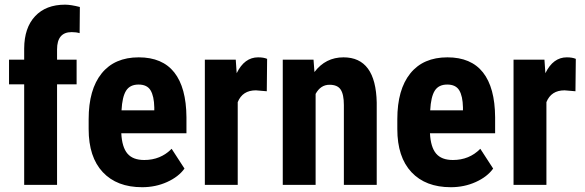

<svg xmlns="http://www.w3.org/2000/svg" viewBox="-20 -780 2468 810"><path d="M82 0V-424.3H18.1V-528.3H82V-575.7Q82.5 -663.1 128.2 -711.7Q173.8 -760.3 254.4 -760.3Q278.8 -760.3 316.9 -750.5L315.9 -640.1Q301.8 -644.5 282.2 -644.5Q220.7 -644.5 220.7 -571.3V-528.3H303.2V-424.3H220.7V0Z M579.6 9.8Q473.1 9.8 413.6 -53.7Q354 -117.2 354 -235.4V-277.3Q354 -402.3 408.7 -470.2Q463.4 -538.1 565.4 -538.1Q665 -538.1 715.3 -474.4Q765.6 -410.6 766.6 -285.6V-217.8H491.7Q494.6 -159.2 517.6 -132.1Q540.5 -105 588.4 -105Q657.7 -105 704.1 -152.3L758.3 -68.8Q732.9 -33.7 684.6 -12Q636.2 9.8 579.6 9.8ZM492.7 -314.5H630.9V-327.1Q629.9 -374.5 615.2 -398.9Q600.6 -423.3 564.5 -423.3Q528.3 -423.3 512 -397.5Q495.6 -371.6 492.7 -314.5Z M1105.5 -395 1059.6 -398.9Q1002.9 -398.9 982.9 -349.1V0H844.2V-528.3H974.6L978.5 -471.2Q1011.2 -538.1 1068.8 -538.1Q1092.3 -538.1 1106.9 -531.7Z M1302.7 -528.3 1306.6 -476.1Q1353.5 -538.1 1429.2 -538.1Q1565.4 -538.1 1569.3 -347.2V0H1430.7V-336.9Q1430.7 -381.8 1417.2 -402.1Q1403.8 -422.4 1370.1 -422.4Q1332.5 -422.4 1311.5 -383.8V0H1172.9V-528.3Z M1881.8 9.8Q1775.4 9.8 1715.8 -53.7Q1656.2 -117.2 1656.2 -235.4V-277.3Q1656.2 -402.3 1710.9 -470.2Q1765.6 -538.1 1867.7 -538.1Q1967.3 -538.1 2017.6 -474.4Q2067.9 -410.6 2068.8 -285.6V-217.8H1793.9Q1796.9 -159.2 1819.8 -132.1Q1842.8 -105 1890.6 -105Q1960 -105 2006.3 -152.3L2060.5 -68.8Q2035.2 -33.7 1986.8 -12Q1938.5 9.8 1881.8 9.8ZM1794.9 -314.5H1933.1V-327.1Q1932.1 -374.5 1917.5 -398.9Q1902.8 -423.3 1866.7 -423.3Q1830.6 -423.3 1814.2 -397.5Q1797.9 -371.6 1794.9 -314.5Z M2407.7 -395 2361.8 -398.9Q2305.2 -398.9 2285.2 -349.1V0H2146.5V-528.3H2276.9L2280.8 -471.2Q2313.5 -538.1 2371.1 -538.1Q2394.5 -538.1 2409.2 -531.7Z"/></svg>

Font: TypoPRO Roboto
Style: Bold
Weight: 700
Designer: Google
Version: Version 2.136; 2016